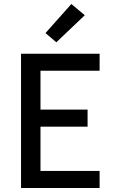

<svg xmlns="http://www.w3.org/2000/svg" viewBox="-20 -938 590 958"><path d="M85 0V-670H477V-585H182V-391H417V-306H182V-85H477V0ZM261 -727 207 -773 336 -918 403 -862Z"/></svg>

Font: Lode Dark Term
Style: Bold
Weight: 700
Monospace: yes
Designer: Belleve Invis
Foundry: Belleve Invis
Version: Version 29.2.0